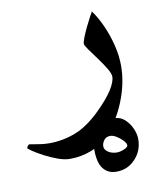

<svg xmlns="http://www.w3.org/2000/svg" viewBox="-149 -327 629 766"><g transform="rotate(-10 166.0 56.0)"><path d="M352.5 -34.2Q352.5 36.6 323 109.9Q293.5 183.1 244.6 234.4Q217.3 264.2 175.5 280.5Q133.8 296.9 87.9 296.9Q65.9 296.9 38.3 286.9Q10.7 276.9 -14.6 263.4Q-40 250 -56.6 238.8Q-73.2 227.5 -73.2 225.1Q-73.2 221.7 -69.3 216.6Q-65.4 211.4 -62.5 211.4Q-61 211.4 -47.9 213.9Q-34.7 216.3 -16.6 218.8Q1.5 221.2 16.6 221.2Q71.8 221.2 122.8 201.7Q173.8 182.1 226.1 130.9Q269.5 88.4 290 56.2Q310.5 23.9 310.5 2.9Q310.5 -9.8 297.1 -31.7Q283.7 -53.7 265.9 -77.9Q248 -102.1 234.6 -120.8Q221.2 -139.6 221.2 -145.5Q221.2 -153.8 228.8 -172.6Q236.3 -191.4 246.6 -212.6Q256.8 -233.9 265.4 -249.5Q273.9 -265.1 275.4 -267.1Q295.9 -239.3 313.5 -200.2Q331.1 -161.1 341.8 -117.9Q352.5 -74.7 352.5 -34.2ZM369.1 266.6Q369.1 313 338.1 346.2Q307.1 379.4 261.7 379.4Q227.1 379.4 208 354.7Q189 330.1 189 277.3Q189 250 201.7 224.9Q214.4 199.7 237.3 183.8Q260.3 168 291 168Q313.5 168 331.1 183.8Q348.6 199.7 358.9 222.4Q369.1 245.1 369.1 266.6ZM321.8 283.2Q321.8 274.9 311.3 263.4Q300.8 252 286.6 243.2Q272.5 234.4 260.7 234.4Q244.1 234.4 235.4 246.3Q226.6 258.3 226.6 271Q226.6 284.7 241.5 294.4Q256.3 304.2 277.3 304.2Q289.6 304.2 305.7 297.4Q321.8 290.5 321.8 283.2Z"/></g></svg>

Font: Scheherazade New SemiBold
Style: Regular
Weight: 600
Designer: SIL International
Foundry: SIL International
Version: Version 4.000